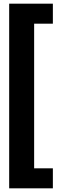

<svg xmlns="http://www.w3.org/2000/svg" viewBox="-20 -897 328 1046"><path d="M268 -877H30V129H268V20H166V-768H268Z"/></svg>

Font: Glow Sans SC Compressed
Style: Bold
Weight: 700
Width: 2
Designer: Ryoko NISHIZUKA (kana, bopomofo & ideographs); Paul D. Hunt (Latin, Greek & Cyrillic); Sandoll Communications, Soo-young
Version: Version 0.93